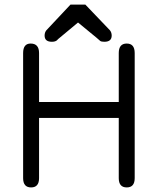

<svg xmlns="http://www.w3.org/2000/svg" viewBox="-20 -820 696 847"><path d="M184.6 -686.5 291 -799.8H356.4L464.8 -686.5Q472.7 -676.8 472.7 -663.1Q472.7 -635.7 440.4 -635.7Q426.8 -635.7 421.9 -639.6Q412.1 -647.5 406.2 -653.3L324.2 -720.7L243.2 -653.3Q241.2 -652.3 237.3 -648.4Q233.4 -643.6 230.5 -641.6Q222.7 -635.7 209 -635.7Q176.8 -635.7 176.8 -663.1Q176.8 -676.8 184.6 -686.5ZM152.3 -34.2Q152.3 6.8 117.2 6.8Q82 6.8 82 -34.2V-585.9Q82 -627.9 115.2 -627.9Q152.3 -627.9 152.3 -585.9V-370.1H503.9V-585.9Q503.9 -627.9 539.1 -627.9Q574.2 -627.9 574.2 -585.9V-34.2Q574.2 6.8 539.1 6.8Q503.9 6.8 503.9 -34.2V-299.8H152.3Z"/></svg>

Font: Jura
Style: DemiBold
Weight: 600
Version: Version 2.5